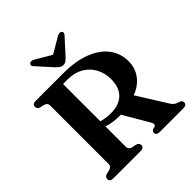

<svg xmlns="http://www.w3.org/2000/svg" viewBox="-236 -1062 1225 1225"><g transform="rotate(-45 377.0 -449.5)"><path d="M681 -459.5Q681 -398.5 646.2 -352Q611.5 -305.5 550 -283L673.5 -85.5Q683 -70.5 692.5 -62.5Q702 -54.5 718.5 -50Q734.5 -45 740.2 -39Q746 -33 746 -23.5Q746 0 714.5 0H501.5Q471.5 0 471.5 -23.5Q471.5 -35.5 486 -43L501 -46.5Q520 -55 507 -78L404.5 -253.5Q398.5 -253.5 392.5 -253.5Q331 -253.5 282 -270V-85Q282 -63.5 304.5 -56L338.5 -49.5Q351 -45 355.5 -39Q360 -33 360 -23.5Q360 0 329 0H83Q52.5 0 52.5 -23.5Q52.5 -43 73.5 -49.5L102 -56Q127 -63 127 -85V-615Q127 -637 102 -644L73.5 -650.5Q52.5 -657 52.5 -676.5Q52.5 -700 83 -700H332Q444 -700 522 -669.2Q600 -638.5 640.5 -584.2Q681 -530 681 -459.5ZM282 -652.5V-316.5Q319.5 -304.5 366.5 -304.5Q439.5 -304.5 480.2 -343.2Q521 -382 521 -457.5Q521 -514 496.8 -558Q472.5 -602 428.8 -627.2Q385 -652.5 326 -652.5ZM414.5 -762Q403 -750.5 393.5 -743.5Q384 -736.5 369.5 -736.5Q355 -736.5 345.2 -743.5Q335.5 -750.5 323.5 -762L230 -865.5Q221 -874.5 221.8 -882.5Q222.5 -890.5 227.5 -894.5Q240.5 -905 262.5 -892L369 -829.5L475.5 -892Q497.5 -905 511 -894.5Q516 -890.5 516.5 -882.5Q517 -874.5 508.5 -865.5Z"/></g></svg>

Font: Fraunces 9pt SemiBold
Style: Regular
Weight: 600
Version: Version 1.000;[b76b70a41]